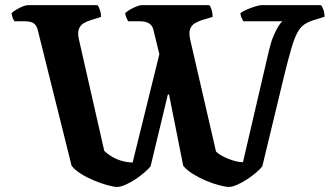

<svg xmlns="http://www.w3.org/2000/svg" viewBox="-20 -724 1292 744"><path d="M434 0.5Q419 0 395 -6.8Q371 -13.5 344 -24.8Q317 -36 293.8 -50.5Q270.5 -65 257.5 -81.5L126 -609Q122 -625.5 110.8 -633.5Q99.5 -641.5 77.5 -641.5H36.5Q32.5 -646 29.2 -654.5Q26 -663 25 -673Q30 -678.5 41.8 -685.8Q53.5 -693 66.8 -698.5Q80 -704 87.5 -704H358Q362.5 -698.5 367 -685.8Q371.5 -673 371.5 -658.5L330.5 -645.5Q317 -641.5 304.2 -634Q291.5 -626.5 285.8 -612Q280 -597.5 286 -570.5L384 -139.5Q398.5 -125.5 416.8 -115.2Q435 -105 455 -99.8Q475 -94.5 494 -94.5L597.5 -514L574.5 -608Q571 -624.5 558.2 -633Q545.5 -641.5 522.5 -641.5H476.5Q473.5 -646.5 470 -655Q466.5 -663.5 465 -673Q470.5 -679 482.5 -686Q494.5 -693 507.8 -698.5Q521 -704 528 -704H791Q796 -699 800 -685.8Q804 -672.5 804 -658.5L762 -646Q748.5 -641.5 735.8 -634.2Q723 -627 717 -612.2Q711 -597.5 717 -570.5L817 -137Q826 -127.5 844.5 -117.8Q863 -108 884.2 -101.8Q905.5 -95.5 921.5 -95.5L1022.5 -529.5Q1030.5 -563 1040.5 -586.2Q1050.5 -609.5 1059.5 -623.5Q1068.5 -637.5 1075 -641.5H923Q921 -645 916.8 -653.2Q912.5 -661.5 911.5 -673Q919.5 -679.5 936 -686.8Q952.5 -694 969 -699Q985.5 -704 991.5 -704H1224Q1228.5 -698.5 1233 -687Q1237.5 -675.5 1237.5 -659L1197 -646.5Q1174.5 -639.5 1159.2 -629.2Q1144 -619 1132.5 -598Q1121 -577 1109.8 -539Q1098.5 -501 1083 -438.5L996.5 -79.5Q988.5 -69 972.8 -55.5Q957 -42 938 -29.5Q919 -17 900 -8.5Q881 0 867 0.5Q852.5 0 828.2 -6.5Q804 -13 777.2 -24.2Q750.5 -35.5 727 -50.2Q703.5 -65 690 -81.5L635 -358H630.5L563.5 -79.5Q555.5 -69.5 540 -56Q524.5 -42.5 505.5 -29.8Q486.5 -17 467.2 -8.5Q448 0 434 0.5Z"/></svg>

Font: Texturina Medium
Style: Regular
Weight: 500
Designer: Guillermo Torres Carreño
Foundry: Omnibus-Type
Version: Version 1.003